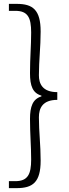

<svg xmlns="http://www.w3.org/2000/svg" viewBox="-20 -804 355 992"><path d="M26 168H66C149 168 190 138 190 26C190 -56 181 -122 181 -198C181 -244 199 -288 276 -288V-328C199 -328 181 -372 181 -415C181 -493 190 -560 190 -641C190 -754 149 -784 66 -784H26V-748H59C124 -748 141 -713 141 -636C141 -566 135 -506 135 -426C135 -360 149 -323 194 -310V-306C149 -292 135 -254 135 -189C135 -110 141 -50 141 20C141 96 124 132 59 132H26Z"/></svg>

Font: Genne Gothic Light
Style: Regular
Weight: 300
Designer: Ryoko NISHIZUKA (kana & ideographs); Paul D. Hunt (Latin, Greek & Cyrillic); Wenlong ZHANG (bopomofo); Sandoll Communica
Foundry: Adobe Systems Incorporated
Version: Version 1.004;PS 1.004;hotconv 16.6.51;makeotf.lib2.5.65220